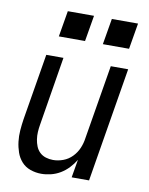

<svg xmlns="http://www.w3.org/2000/svg" viewBox="-83 -790 667 859"><g transform="rotate(10 250.0 -360.5)"><path d="M164 8Q138 8 114 -0.5Q90 -9 74 -27Q58 -45 50 -68Q42 -91 39 -116Q36 -141 38 -167Q40 -193 44 -219L94 -520H172L121 -208Q118 -191 117 -174Q116 -157 118.5 -140.5Q121 -124 127 -109Q133 -94 144.5 -83Q156 -72 172 -67Q188 -62 205 -62Q228 -62 251 -70.5Q274 -79 291.5 -97Q309 -115 318.5 -137.5Q328 -160 331 -183L387 -520H466L380 0H301L315 -82Q303 -62 286.5 -44.5Q270 -27 250 -15Q230 -3 207.5 2.5Q185 8 164 8ZM335 -611 355 -729H474L454 -611ZM135 -611 155 -729H274L254 -611Z"/></g></svg>

Font: Iosevka SS04
Style: Italic
Weight: 400
Italic angle: -9°
Monospace: yes
Designer: Belleve Invis
Foundry: Belleve Invis
Version: Version 19.0.0; ttfautohint (v1.8.4)